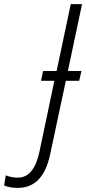

<svg xmlns="http://www.w3.org/2000/svg" viewBox="-170 -734 420 936"><path d="M-83 182Q41 182 75 16L151 -340H216L227 -388H161L230 -714H175L106 -388H40L30 -340H95L22 7Q-5 132 -83 132Q-99 132 -113.5 129Q-128 126 -142 121L-150 170Q-123 182 -83 182Z"/></svg>

Font: Noto Sans Display SemiCondensed Light
Style: Italic
Weight: 300
Width: 4
Italic angle: -12°
Designer: Monotype Design Team
Foundry: Monotype Imaging Inc.
Version: Version 1.900